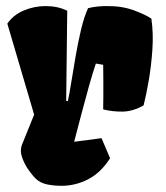

<svg xmlns="http://www.w3.org/2000/svg" viewBox="-20 -596 541 626"><path d="M180.2 9.8Q156.7 9.8 134.3 5.4Q111.8 1 96.2 -13.7Q88.9 -20.5 75 -39.3Q61 -58.1 52.5 -81.5Q43.9 -105 52.2 -125.5L91.3 -222.2L3.9 -519Q23.4 -547.4 57.6 -561.8Q91.8 -576.2 128.4 -576.2Q168.5 -576.2 199.2 -561L195.8 -267.1L201.2 -266.1Q206.1 -288.6 212.4 -327.9Q218.8 -367.2 226.6 -412.6Q234.4 -458 244.4 -500Q254.4 -542 267.1 -569.3Q282.7 -573.2 298.1 -574.7Q313.5 -576.2 327.6 -576.2Q377.4 -576.7 415.5 -562.7Q453.6 -548.8 473.6 -535.2Q480.5 -486.8 476.8 -433.6Q473.1 -380.4 464.8 -332.5Q456.5 -284.7 448.2 -252.4Q413.6 -232.9 381.1 -232.2Q348.6 -231.4 316.4 -239.3Q316.9 -254.4 316.9 -280.8Q316.9 -307.1 316.9 -335.7Q316.9 -364.3 316.4 -384.8L292.5 -388.7Q282.7 -359.9 270.5 -316.7Q258.3 -273.4 245.8 -225.6Q233.4 -177.7 221.7 -133.8L311 -145.5L338.9 -80.1Q309.1 -33.2 267.8 -11.7Q226.6 9.8 180.2 9.8Z"/></svg>

Font: Fruktur
Style: Regular
Weight: 400
Designer: Viktoriya Grabowska, Eben Sorkin
Foundry: Viktoriya Grabowska
Version: Version 1.008; ttfautohint (v1.8.4.7-5d5b)